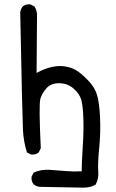

<svg xmlns="http://www.w3.org/2000/svg" viewBox="-20 -741 540 894"><path d="M164.1 128.9Q148.4 127 136.7 117.2Q125 103.5 127 82L136.7 62.5Q171.9 46.9 212.4 49.8Q252.9 52.7 289.1 55.7Q325.2 58.6 360.4 56.6Q360.4 15.6 365.2 -56.2Q370.1 -127.9 368.2 -188.5Q366.2 -249 358.4 -276.4Q350.6 -303.7 323.2 -328.1Q295.9 -352.5 257.3 -353.5Q218.8 -354.5 197.3 -331.1Q175.8 -307.6 168 -281.2Q160.2 -254.9 169.9 -50.8L160.2 -31.2Q146.5 -19.5 125 -21.5L105.5 -31.2Q89.8 -81.1 86.9 -134.8Q84 -188.5 74.2 -683.6Q76.2 -699.2 85.9 -710.9Q99.6 -722.7 121.1 -720.7L140.6 -710.9Q154.3 -689.5 152.3 -662.1L150.4 -401.4Q185.5 -420.9 219.2 -428.7Q252.9 -436.5 283.2 -431.6Q313.5 -426.8 335.9 -413.1Q358.4 -399.4 389.6 -367.2Q420.9 -335 431.6 -299.8Q442.4 -264.6 445.8 -195.3Q449.2 -126 441.9 -51.3Q434.6 23.4 437.5 57.6Q440.4 91.8 424.8 119.1Q399.4 132.8 368.2 132.8Q336.9 132.8 164.1 128.9Z"/></svg>

Font: JasonHandwriting4
Style: Regular
Weight: 400
Version: Version 1.01.21